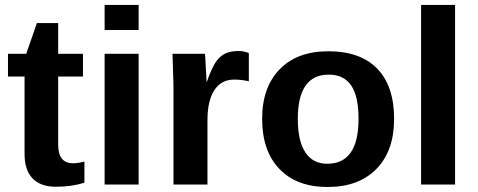

<svg xmlns="http://www.w3.org/2000/svg" viewBox="-20 -745 1928 775"><path d="M205.1 8.8Q144 8.8 111.6 -24.7Q79.1 -58.1 79.1 -124V-436H12.2V-527.8H85.9L128.9 -651.9H214.8V-527.8H314.9V-436H214.8V-161.1Q214.8 -85.9 274.9 -85.9Q293 -85.9 320.8 -92.8V-7.8Q270.5 8.8 205.1 8.8Z M539.6 -624H402.3V-725.1H539.6ZM539.6 0H402.3V-527.8H539.6Z M817.4 0H680.2V-403.8Q680.2 -412.6 676.3 -527.8H807.1Q809.1 -517.6 810.5 -475.1Q813.5 -430.2 813.5 -416H815.4Q834 -468.8 850.6 -494.1Q866.7 -517.6 888.2 -528.3Q909.7 -539.1 942.4 -539.1Q965.3 -539.1 984.4 -530.8V-417Q953.6 -423.8 925.3 -423.8Q873.5 -423.8 845.5 -381.6Q817.4 -339.4 817.4 -258.8Z M1570.8 -265.1Q1570.8 -136.2 1499.5 -63.2Q1428.2 9.8 1302.2 9.8Q1177.7 9.8 1107.9 -63Q1038.1 -135.7 1038.1 -265.1Q1038.1 -392.6 1108.9 -465.3Q1179.7 -538.1 1305.2 -538.1Q1434.6 -538.1 1502.7 -467.8Q1570.8 -397.5 1570.8 -265.1ZM1427.2 -265.1Q1427.2 -357.4 1397.2 -400.6Q1367.2 -443.8 1307.1 -443.8Q1182.1 -443.8 1182.1 -265.1Q1182.1 -176.3 1212.4 -130.1Q1242.7 -84 1300.8 -84Q1427.2 -84 1427.2 -265.1Z M1816.9 0H1679.7V-725.1H1816.9Z"/></svg>

Font: Libra Sans Modern
Style: Bold
Weight: 700
Foundry: Stefan Peev, Context Ltd
Version: Version 1.000